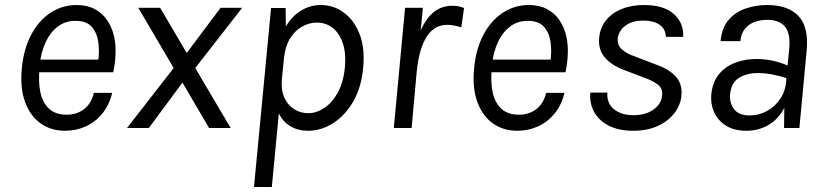

<svg xmlns="http://www.w3.org/2000/svg" viewBox="-20 -510 3282 765"><path d="M239 11Q182.5 11 141 -19Q99.5 -49 79.5 -104.8Q59.5 -160.5 67 -238Q74.5 -316.5 105 -373Q135.5 -429.5 182.2 -459.8Q229 -490 285 -490Q326.5 -490 356.8 -474.2Q387 -458.5 406.2 -430.8Q425.5 -403 434 -367Q442.5 -331 440 -290Q439.5 -274.5 437.2 -257Q435 -239.5 431 -222H113.5L138 -238.5Q132 -186.5 140.5 -144.2Q149 -102 174.8 -77.5Q200.5 -53 245.5 -53Q286 -53 315 -75.2Q344 -97.5 354 -140H427Q415.5 -92 388.2 -58.2Q361 -24.5 322.5 -6.8Q284 11 239 11ZM139.5 -261 120.5 -272.5H395.5L371 -263.5Q377 -306 371.5 -343.2Q366 -380.5 344.8 -403.8Q323.5 -427 281 -427Q240 -427 210.2 -404.2Q180.5 -381.5 162.8 -343.8Q145 -306 139.5 -261Z M486 0 672 -239 531 -479H618L724 -299L859 -479H945L758 -239L899 0H813L707 -181L573 0Z M992 235 1060 -478H1118Q1118 -460 1118.5 -441.5Q1119 -423 1119 -405Q1144.5 -447 1180.8 -468.5Q1217 -490 1258 -490Q1308.5 -490 1349.5 -460.2Q1390.5 -430.5 1412.5 -374.5Q1434.5 -318.5 1427 -240Q1420 -161.5 1387.2 -105.2Q1354.5 -49 1307 -19Q1259.5 11 1207.5 11Q1167.5 11 1137.5 -6.8Q1107.5 -24.5 1091 -58L1063 235ZM1208.5 -59Q1240 -59 1271.2 -79.2Q1302.5 -99.5 1325.2 -139.8Q1348 -180 1354 -240Q1359.5 -297.5 1346 -337.5Q1332.5 -377.5 1305.5 -398.8Q1278.5 -420 1242.5 -420Q1211.5 -420 1183 -403.8Q1154.5 -387.5 1135.2 -356Q1116 -324.5 1111.5 -278L1103 -194Q1099.5 -150.5 1113.2 -120.5Q1127 -90.5 1152.2 -74.8Q1177.5 -59 1208.5 -59Z M1549 0 1594 -479H1665L1656 -388Q1678.5 -439 1709.8 -463Q1741 -487 1781.5 -487Q1792 -487 1804.5 -485.2Q1817 -483.5 1829 -478L1818 -401Q1804.5 -405.5 1790.2 -408.2Q1776 -411 1762.5 -411Q1724.5 -411 1699 -386.8Q1673.5 -362.5 1659 -318.8Q1644.5 -275 1639.5 -216L1620 0Z M2041 11Q1984.5 11 1943 -19Q1901.5 -49 1881.5 -104.8Q1861.5 -160.5 1869 -238Q1876.5 -316.5 1907 -373Q1937.5 -429.5 1984.2 -459.8Q2031 -490 2087 -490Q2128.5 -490 2158.8 -474.2Q2189 -458.5 2208.2 -430.8Q2227.5 -403 2236 -367Q2244.5 -331 2242 -290Q2241.5 -274.5 2239.2 -257Q2237 -239.5 2233 -222H1915.5L1940 -238.5Q1934 -186.5 1942.5 -144.2Q1951 -102 1976.8 -77.5Q2002.5 -53 2047.5 -53Q2088 -53 2117 -75.2Q2146 -97.5 2156 -140H2229Q2217.5 -92 2190.2 -58.2Q2163 -24.5 2124.5 -6.8Q2086 11 2041 11ZM1941.5 -261 1922.5 -272.5H2197.5L2173 -263.5Q2179 -306 2173.5 -343.2Q2168 -380.5 2146.8 -403.8Q2125.5 -427 2083 -427Q2042 -427 2012.2 -404.2Q1982.5 -381.5 1964.8 -343.8Q1947 -306 1941.5 -261Z M2502.5 11Q2446.5 11 2407.2 -8.5Q2368 -28 2348.2 -62.2Q2328.5 -96.5 2332 -141H2400Q2397 -98.5 2426.5 -74.8Q2456 -51 2504 -51Q2551.5 -51 2582.8 -72.8Q2614 -94.5 2618 -128Q2621.5 -157 2601.8 -172.5Q2582 -188 2548 -200L2467 -231Q2415.5 -250 2389 -282Q2362.5 -314 2367.5 -361Q2371.5 -400 2394.5 -429Q2417.5 -458 2456.5 -474Q2495.5 -490 2546.5 -490Q2625 -490 2665 -454Q2705 -418 2702 -363H2633Q2632 -395 2608 -411.5Q2584 -428 2544 -428Q2510.5 -428 2488.8 -417.8Q2467 -407.5 2455.5 -391.8Q2444 -376 2441.5 -359Q2438 -331.5 2457.2 -313.8Q2476.5 -296 2510 -285L2593 -253Q2643.5 -236 2671.8 -205.8Q2700 -175.5 2695 -128Q2691.5 -92 2667.8 -60.2Q2644 -28.5 2602.2 -8.8Q2560.5 11 2502.5 11Z M2954 11Q2904 11 2871.5 -10Q2839 -31 2824.8 -64.2Q2810.5 -97.5 2814 -134Q2819 -182.5 2844 -213.5Q2869 -244.5 2908.5 -259.8Q2948 -275 2995 -275Q3026.5 -275 3058.2 -268.2Q3090 -261.5 3118 -249L3124 -310Q3131 -374.5 3108.5 -402.8Q3086 -431 3037 -431Q3009 -431 2985.5 -422Q2962 -413 2947.2 -394.2Q2932.5 -375.5 2930 -346H2851Q2856 -399.5 2883.2 -431Q2910.5 -462.5 2951.2 -476.2Q2992 -490 3037 -490Q3118.5 -490 3160.8 -446.8Q3203 -403.5 3194 -308L3165 0H3104Q3104 -20.5 3104.5 -40.2Q3105 -60 3105 -80Q3080.5 -34 3041 -11.5Q3001.5 11 2954 11ZM2967.5 -50Q3004 -50 3037 -68.2Q3070 -86.5 3091.2 -120Q3112.5 -153.5 3113 -199Q3085.5 -208 3056 -213.5Q3026.5 -219 3000 -219Q2956.5 -219 2925 -200.2Q2893.5 -181.5 2889 -134Q2886 -99 2905.2 -74.5Q2924.5 -50 2967.5 -50Z"/></svg>

Font: Karla
Style: Italic
Weight: 400
Italic angle: -8°
Designer: Jonathan Pinhorn
Version: Version 2.004;gftools[0.9.33]